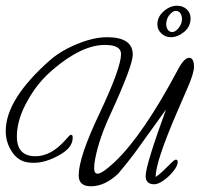

<svg xmlns="http://www.w3.org/2000/svg" viewBox="-20 -614 698 671"><path d="M298 37Q255 37 255 -1Q255 -65 328 -218Q403 -377 403 -425Q403 -457 347 -457Q265 -457 164 -370Q112 -326 78 -265Q39 -198 39 -137Q39 -68 104 -68Q158 -68 208 -124Q224 -143 227 -143Q234 -143 234 -135V-132Q234 -96 182 -69Q137 -45 98 -45Q92 -45 86 -45.5Q80 -46 74 -47Q40 -53 19 -88Q0 -119 0 -156Q0 -267 154 -403Q180 -426 214.5 -444Q249 -462 285.5 -473Q322 -484 354 -484Q444 -484 444 -423Q444 -385 367 -217Q327 -132 313 -61Q311 -51 310 -42.5Q309 -34 309 -27Q309 -7 321 -7Q337 -7 381 -48Q481 -143 603 -373Q624 -412 641 -412Q658 -412 658 -379Q658 -370 652 -350Q646 -330 632 -299L597 -218Q524 -48 524 3V5L526 3Q533 -1 546.5 -13.5Q560 -26 581 -47Q590 -56 595 -56Q601 -56 601 -48Q601 -35 586.5 -16.5Q572 2 552.5 16Q533 30 519 30Q489 30 489 1Q489 -36 560 -231L557 -227L452 -81Q426 -46 393 -7Q346 37 298 37ZM577 -484Q558 -484 544 -497Q530 -510 530 -529Q530 -555 552 -574.5Q574 -594 599 -594Q619 -594 632.5 -581.5Q646 -569 646 -550Q646 -521 623.5 -502.5Q601 -484 577 -484ZM582 -502Q593 -502 604.5 -516.5Q616 -531 616 -547Q616 -559 610.5 -567.5Q605 -576 594 -576Q585 -576 574.5 -564.5Q564 -553 562 -539Q561 -537 561 -534Q561 -531 561 -529Q561 -518 566.5 -510Q572 -502 582 -502Z"/></svg>

Font: Petemoss
Style: Regular
Weight: 400
Designer: Robert E. Leuschke
Foundry: Robert E. Leuschke
Version: Version 1.010; ttfautohint (v1.8.3)